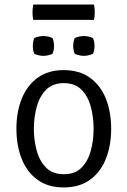

<svg xmlns="http://www.w3.org/2000/svg" viewBox="-20 -810 559 842"><path d="M467.5 -245.5Q467.5 -171 444 -112.8Q420.5 -54.5 374.2 -21.2Q328 12 259 12Q190.5 12 144.2 -21.8Q98 -55.5 75 -113.8Q52 -172 52 -245.5Q52 -319.5 75.5 -377.5Q99 -435.5 145 -469Q191 -502.5 259 -502.5Q328.5 -502.5 374.8 -469Q421 -435.5 444.2 -377.5Q467.5 -319.5 467.5 -245.5ZM128.5 -245.5Q128.5 -196 140.8 -150.2Q153 -104.5 181.8 -75.2Q210.5 -46 260 -46Q309.5 -46 338 -75.2Q366.5 -104.5 378.5 -150.2Q390.5 -196 390.5 -245.5Q390.5 -294.5 378.5 -340.5Q366.5 -386.5 338 -416Q309.5 -445.5 260 -445.5Q210.5 -445.5 181.8 -416Q153 -386.5 140.8 -340.5Q128.5 -294.5 128.5 -245.5ZM124 -608.5Q124 -617.5 125.8 -627Q127.5 -636.5 130.5 -643Q137 -647 149 -649.5Q161 -652 170.5 -652Q180 -652 191.8 -649.5Q203.5 -647 210 -643Q213.5 -636.5 215.2 -627Q217 -617.5 217 -608.5Q217 -599.5 215.2 -590Q213.5 -580.5 210 -574Q203.5 -570.5 191.8 -567.8Q180 -565 170.5 -565Q161 -565 149 -567.8Q137 -570.5 130.5 -574Q127.5 -580.5 125.8 -590Q124 -599.5 124 -608.5ZM301 -608.5Q301 -617.5 302.8 -627Q304.5 -636.5 308 -643Q314.5 -647 326.2 -649.5Q338 -652 347.5 -652Q357.5 -652 369.2 -649.5Q381 -647 387.5 -643Q391 -636.5 392.8 -627Q394.5 -617.5 394.5 -608.5Q394.5 -599.5 392.8 -590Q391 -580.5 387.5 -574Q381 -570.5 369.2 -567.8Q357.5 -565 347.5 -565Q338 -565 326.2 -567.8Q314.5 -570.5 308 -574Q304.5 -580.5 302.8 -590Q301 -599.5 301 -608.5ZM126 -723Q122.5 -737 122.5 -755.5Q122.5 -774.5 126 -790H392Q394 -782 394.8 -774.2Q395.5 -766.5 395.5 -755.5Q395.5 -737 392 -723Z"/></svg>

Font: Signika Light Light
Style: Regular
Weight: 300
Version: Version 2.001